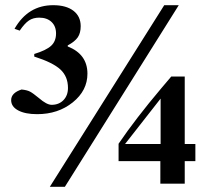

<svg xmlns="http://www.w3.org/2000/svg" viewBox="-20 -708 790 740"><path d="M733 -87H692V0H598V-87H437V-154Q503 -251 601 -367L640 -413H692V-153H733ZM599 -153V-328L462 -153ZM669 -688 230 12H172L613 -688ZM241 -533V-529Q317 -499 317 -424Q317 -359 260.5 -313.5Q204 -268 123 -268Q77 -268 50 -282.5Q23 -297 23 -322Q23 -350 63 -363Q84 -361 95.5 -355Q107 -349 130 -330Q160 -304 179 -304Q207 -304 224.5 -322Q242 -340 242 -369Q242 -413 213 -440Q184 -467 112 -490V-500Q158 -514 177 -531.5Q196 -549 196 -579Q196 -607 178.5 -623.5Q161 -640 131 -640Q108 -640 91.5 -629Q75 -618 56 -590L36 -597Q88 -688 185 -688Q235 -688 263 -666.5Q291 -645 291 -607Q291 -581 280 -564.5Q269 -548 241 -533Z"/></svg>

Font: STIX
Style: Bold
Weight: 700
Designer: MicroPress Inc., with final additions and corrections provided by Coen Hoffman, Elsevier (retired)
Version: Version 1.1.1